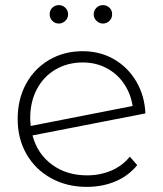

<svg xmlns="http://www.w3.org/2000/svg" viewBox="-20 -726 637 750"><path d="M487 -114 516 -81Q482 -39 431 -17.5Q380 4 319 4Q241 4 179.5 -30Q118 -64 83.5 -124Q49 -184 49 -261Q49 -338 81.5 -398Q114 -458 172 -492Q230 -526 303 -526Q371 -526 425.5 -494.5Q480 -463 512.5 -407.5Q545 -352 548 -283L107 -197Q126 -125 183 -83Q240 -41 320 -41Q371 -41 414.5 -59.5Q458 -78 487 -114ZM98 -265Q98 -254 100 -234L498 -312Q491 -359 465 -398Q439 -437 397 -459.5Q355 -482 303 -482Q244 -482 197 -454.5Q150 -427 124 -377.5Q98 -328 98 -265ZM174 -670Q174 -686 184.5 -696Q195 -706 210 -706Q225 -706 235.5 -695.5Q246 -685 246 -670Q246 -655 235 -644.5Q224 -634 210 -634Q195 -634 184.5 -644.5Q174 -655 174 -670ZM346 -670Q346 -685 356.5 -695.5Q367 -706 382 -706Q397 -706 407.5 -696Q418 -686 418 -670Q418 -655 407.5 -644.5Q397 -634 382 -634Q368 -634 357 -644.5Q346 -655 346 -670Z"/></svg>

Font: Montserrat Alternates Light
Style: Regular
Weight: 300
Designer: Julieta Ulanovsky
Foundry: Julieta Ulanovsky
Version: Version 7.200